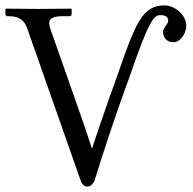

<svg xmlns="http://www.w3.org/2000/svg" viewBox="-20 -678 713 710"><path d="M587 -658C506 -658 480 -589 415 -402C415 -402 355 -236 320 -128L291 -216L166 -572C164 -580 162 -586 162 -592C162 -608 174 -618 210 -618H237C242 -618 245 -621 245 -626V-645L243 -646C243 -646 154 -645 119 -645C80 -645 2 -646 2 -646L0 -645V-626C0 -621 4 -618 8 -618H14C53 -618 71 -601 81 -572L278 -11C283 4 292 12 303 12C313 12 324 4 330 -11C395 -223 458 -391 458 -391C534 -612 550 -622 574 -622C597 -622 602 -611 602 -602C602 -587 583 -576 583 -560C583 -538 597 -522 622 -522C649 -522 669 -558 669 -582C669 -622 628 -658 587 -658Z"/></svg>

Font: Libertinus Serif Display
Style: Regular
Weight: 400
Designer: Philipp H. Poll
Foundry: Khaled Hosny
Version: Version 6.1